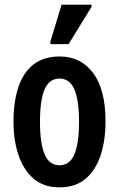

<svg xmlns="http://www.w3.org/2000/svg" viewBox="-20 -796 512 826"><path d="M434 -273Q434 -194 413.5 -130Q393 -66 349.5 -28Q306 10 235 10Q168 10 124.5 -27.5Q81 -65 59.5 -129Q38 -193 38 -273Q38 -358 59 -421Q80 -484 124 -518.5Q168 -553 237 -553Q328 -553 381 -481.5Q434 -410 434 -273ZM152 -271Q152 -179 172 -132Q192 -85 236 -85Q280 -85 300 -132Q320 -179 320 -273Q320 -365 300 -411.5Q280 -458 236 -458Q192 -458 172 -412Q152 -366 152 -271ZM197 -606V-618L245 -776H374V-767L275 -606Z"/></svg>

Font: Noto Sans ExtraCondensed SemiBold
Style: Regular
Weight: 600
Width: 2
Designer: Monotype Design Team
Foundry: Monotype Imaging Inc.
Version: Version 2.013; ttfautohint (v1.8.4.7-5d5b)